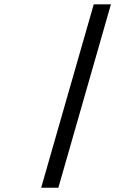

<svg xmlns="http://www.w3.org/2000/svg" viewBox="-20 -775 654 895"><path d="M497.1 -754.9 252 100.1H171.9L417 -754.9Z"/></svg>

Font: IntelOne Mono
Style: Italic
Weight: 400
Italic angle: -16°
Designer: Fred Shallcrass
Foundry: Frere-Jones Type LLC
Version: Version 1.200;hotconv 1.1.0;makeotfexe 2.6.0;FJTRelease1.2